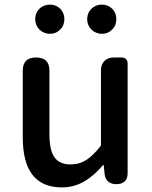

<svg xmlns="http://www.w3.org/2000/svg" viewBox="-20 -801 660 835"><path d="M535 -275V-525C535 -541 525 -551 509 -551H477H474C441 -551 419 -529 419 -496V-168C374 -110 338 -86 287 -86C223 -86 195 -124 195 -218V-493C195 -532 176 -551 137 -551C98 -551 79 -532 79 -493V-204C79 -64 131 14 249 14C324 14 378 -25 428 -83H431L435 -44C438 -15 457 0 486 0C517 0 535 -16 535 -47ZM242 -673C254 -684 260 -700 260 -718C260 -753 234 -781 197 -781C160 -781 133 -753 133 -718C133 -700 140 -684 151 -673C163 -661 179 -654 197 -654C216 -654 231 -661 242 -673ZM468 -673C480 -684 486 -700 486 -718C486 -753 460 -781 423 -781C386 -781 359 -753 359 -718C359 -700 366 -684 377 -673C389 -661 405 -654 423 -654C442 -654 457 -661 468 -673Z"/></svg>

Font: GenSenRounded2 TW M
Style: Regular
Weight: 500
Version: Version 2.100;PS 2.1;hotconv 16.6.51;makeotf.lib2.5.65220 DE